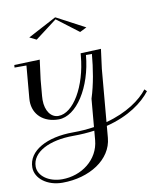

<svg xmlns="http://www.w3.org/2000/svg" viewBox="-100 -711 950 1112"><g transform="rotate(-10 375.0 -155.0)"><path d="M170.4 -405 20 -400 18.7 -385H88.7L72.1 -195C71.6 -189.4 71.3 -184 71.3 -178.7C71.3 -97.8 131.7 -45 218.9 -45C323.8 -45 422.3 -197.3 438.7 -385H473.7C466.2 -300.2 452.4 -210.6 426.4 -130L412 34.3C373.3 40.2 331.6 43.5 286.7 43.5C134.4 43.5 19.6 104.2 19.6 202.8C19.6 268.2 88 320 177 320C336 320 469.4 236 480.4 110L486.5 40.4C619.4 7.1 703.9 -57 750.2 -117L737.4 -130C695.2 -74.9 612.1 -14.6 488.4 18.5L515.4 -290L530.4 -405L410 -400L408.7 -385C393.2 -208.4 309 -65 220.7 -65C177.6 -65 146 -107 146 -172.1C146 -179.4 146.4 -187.1 147.1 -195L155.4 -290ZM410.2 55.1 405.4 110C395.4 224 292.8 300 178.8 300C100.2 300 39.7 256.3 39.7 201.2C39.7 116 144.9 63.5 284.9 63.5C330.1 63.5 371.8 60.5 410.2 55.1ZM299.2 -630 133.2 -542 173.2 -522 301 -619 428.8 -522 468.8 -542 302.8 -630Z"/></g></svg>

Font: Galberik
Style: Regular
Weight: 400
Designer: Gluk
Foundry: Gluk
Version: Version 0.50